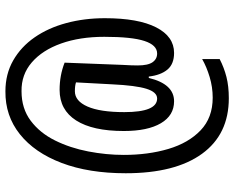

<svg xmlns="http://www.w3.org/2000/svg" viewBox="-96 -664 844 691"><g transform="rotate(-90 325.5 -318.0)"><path d="M606 -362Q606 -242 573 -177.5Q540 -113 481 -113Q441 -113 421 -137Q401 -161 396 -204H391Q369 -113 307 -113Q256 -113 228 -160.5Q200 -208 200 -294Q200 -406 238 -465.5Q276 -525 348 -525Q400 -525 446 -507L438 -299Q437 -284 436.5 -268.5Q436 -253 436 -244Q436 -207 447.5 -190.5Q459 -174 479 -174Q509 -174 524 -219.5Q539 -265 539 -364Q539 -452 515 -519.5Q491 -587 447 -625Q403 -663 343 -662Q281 -662 237 -629Q193 -596 166 -541.5Q139 -487 126.5 -422Q114 -357 114 -294Q114 -206 135.5 -133.5Q157 -61 202.5 -17.5Q248 26 320 26Q358 26 394.5 15Q431 4 459 -12V51Q428 67 394.5 75.5Q361 84 318 84Q188 84 118 -12.5Q48 -109 48 -287Q48 -420 85 -517.5Q122 -615 188.5 -668Q255 -721 343 -720Q405 -720 454 -692Q503 -664 537 -615Q571 -566 588.5 -501Q606 -436 606 -362ZM268 -292Q268 -174 317 -174Q340 -174 352 -212.5Q364 -251 368 -336L375 -466Q363 -470 343 -470Q308 -470 288 -424.5Q268 -379 268 -292Z"/></g></svg>

Font: Noto Sans Kannada ExtraCondensed
Style: Regular
Weight: 400
Width: 2
Designer: Jelle Bosma - Monotype Design Team
Foundry: Monotype Imaging Inc.
Version: Version 2.005; ttfautohint (v1.8.4.7-5d5b)